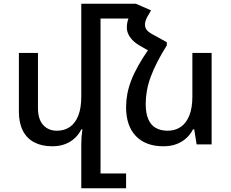

<svg xmlns="http://www.w3.org/2000/svg" viewBox="-20 -780 1249 1037"><path d="M523 157H661V237H419V-1Q419 -22 420.5 -41.5Q422 -61 425 -81H419Q407 -56 385 -35Q363 -14 332.5 -2Q302 10 262 10Q206 10 165.5 -11Q125 -32 103.5 -74Q82 -116 82 -177V-494H185V-198Q185 -136 213 -105Q241 -74 288 -74Q328 -74 357.5 -94.5Q387 -115 403 -156Q419 -197 419 -258V-760H523ZM423 -760H713V-680H423ZM784 -516 821 -577 881 -552V-535Q851 -487 829.5 -445Q808 -403 794 -365Q780 -327 773.5 -290.5Q767 -254 767 -218Q767 -168 781 -136Q795 -104 821.5 -89Q848 -74 886 -74Q926 -74 956 -94.5Q986 -115 1002.5 -156Q1019 -197 1019 -258V-494H1123V0H1042L1029 -81H1022Q1010 -56 987.5 -35Q965 -14 934 -2Q903 10 862 10Q767 10 714 -45Q661 -100 661 -201Q661 -236 667.5 -271.5Q674 -307 688.5 -345Q703 -383 726.5 -425Q750 -467 784 -516ZM881 -552 783 -506 734 -534Q701 -553 683 -578.5Q665 -604 665 -631Q665 -650 669.5 -667Q674 -684 683 -701L713 -760L796 -724L775 -688Q769 -677 766 -666.5Q763 -656 763 -647Q763 -629 774.5 -616Q786 -603 814 -589Z"/></svg>

Font: Noto Sans Armenian Medium
Style: Regular
Weight: 500
Designer: Monotype Design Team
Foundry: Monotype Imaging Inc.
Version: Version 2.007